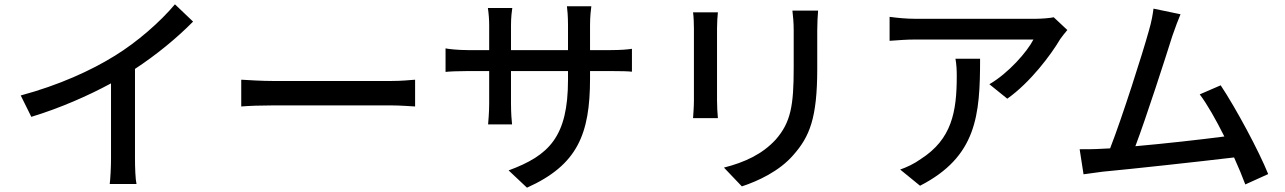

<svg xmlns="http://www.w3.org/2000/svg" viewBox="-20 -815 5950 889"><path d="M76 -373 125 -274C257 -314 389 -372 494 -429V-81C494 -40 491 15 488 37H612C607 15 605 -40 605 -81V-496C704 -561 798 -638 874 -715L790 -795C722 -714 616 -621 512 -557C401 -488 251 -420 76 -373Z M1097 -446V-322C1131 -325 1191 -327 1246 -327C1339 -327 1708 -327 1790 -327C1834 -327 1880 -323 1902 -322V-446C1877 -444 1838 -440 1790 -440C1709 -440 1339 -440 1246 -440C1192 -440 1130 -444 1097 -446Z M2043 -591V-482C2059 -484 2100 -486 2147 -486H2245V-336C2245 -294 2241 -253 2240 -239H2351C2349 -253 2346 -295 2346 -336V-486H2610V-446C2610 -181 2522 -95 2335 -26L2420 54C2654 -51 2712 -194 2712 -452V-486H2807C2855 -486 2890 -485 2906 -483V-589C2887 -586 2855 -583 2806 -583H2712V-699C2712 -739 2716 -771 2718 -786H2605C2607 -772 2610 -739 2610 -699V-583H2346V-698C2346 -735 2350 -765 2352 -778H2239C2243 -752 2245 -723 2245 -698V-583H2147C2101 -583 2056 -588 2043 -591Z M3768 -766H3649C3652 -740 3655 -710 3655 -674C3655 -635 3655 -546 3655 -502C3655 -327 3642 -249 3572 -169C3510 -101 3427 -63 3332 -39L3415 48C3488 24 3589 -22 3654 -98C3728 -182 3764 -267 3764 -496C3764 -539 3764 -629 3764 -674C3764 -710 3766 -740 3768 -766ZM3304 -758H3189C3192 -737 3193 -702 3193 -684C3193 -648 3193 -398 3193 -349C3193 -320 3190 -285 3189 -268H3304C3302 -288 3300 -323 3300 -349C3300 -397 3300 -648 3300 -684C3300 -712 3302 -737 3304 -758Z M4922 -676 4859 -735C4843 -731 4798 -728 4776 -728C4719 -728 4271 -728 4217 -728C4177 -728 4136 -732 4099 -737V-626C4142 -629 4177 -632 4217 -632C4270 -632 4700 -632 4765 -632C4736 -575 4649 -476 4561 -425L4644 -358C4751 -434 4846 -561 4889 -634C4897 -646 4913 -665 4922 -676ZM4518 -543H4404C4409 -514 4410 -490 4410 -463C4410 -297 4387 -171 4244 -79C4212 -56 4177 -40 4148 -30L4240 45C4503 -90 4518 -282 4518 -543Z M5079 -126C5049 -124 5010 -124 4979 -124L4997 -8C5027 -12 5060 -17 5085 -20C5215 -32 5535 -67 5694 -86C5715 -40 5733 4 5746 39L5852 -9C5809 -116 5702 -315 5632 -420L5535 -378C5570 -332 5611 -259 5649 -183C5542 -169 5373 -150 5237 -138C5287 -270 5378 -552 5408 -648C5423 -692 5435 -722 5446 -749L5321 -775C5317 -746 5313 -719 5299 -671C5271 -570 5176 -271 5120 -128Z"/></svg>

Font: Noto Sans JP Medium
Style: Regular
Weight: 500
Designer: Ryoko NISHIZUKA 西塚涼子 (kana, bopomofo & ideographs); Paul D. Hunt (Latin, Greek & Cyrillic); Sandoll Communications 산돌커뮤니
Foundry: Adobe
Version: Version 2.004;hotconv 1.0.118;makeotfexe 2.5.65603